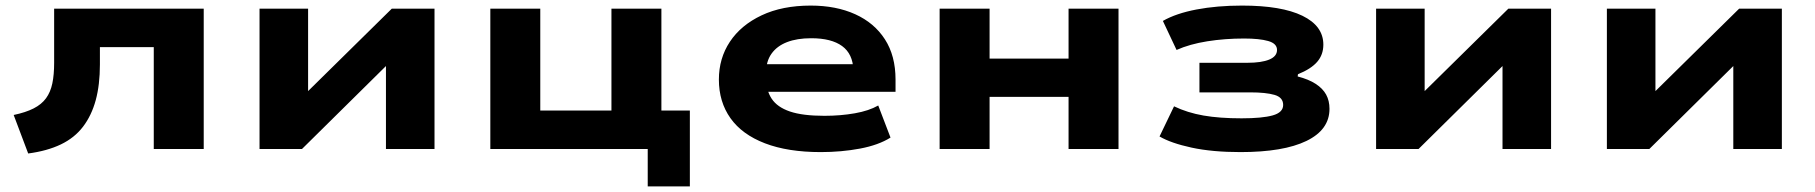

<svg xmlns="http://www.w3.org/2000/svg" viewBox="-20 -534 6505 688"><path d="M81 16 29 -122Q72 -131 100.5 -145.5Q129 -160 145 -182Q161 -204 167.5 -235Q174 -266 174 -309V-503H710V0H531V-365H338V-303Q338 -230 323 -175Q308 -120 277.5 -80Q247 -40 198 -16.5Q149 7 81 16Z M910 0V-503H1084V-181H1057L1384 -503H1537V0H1363V-324H1390L1062 0Z M2301 134V0H1737V-503H1916V-138H2171V-503H2350V-138H2452V134Z M2921 11Q2803 11 2721 -20.5Q2639 -52 2597.5 -110.5Q2556 -169 2556 -249Q2556 -325 2595.5 -384.5Q2635 -444 2709 -479Q2783 -514 2885 -514Q2976 -514 3044.5 -483Q3113 -452 3151 -393Q3189 -334 3189 -249V-205H2697V-304H3058L3038 -283Q3036 -341 2997.5 -369Q2959 -397 2887 -397Q2836 -397 2800 -383Q2764 -369 2744.5 -341.5Q2725 -314 2725 -273V-256Q2725 -211 2745 -180.5Q2765 -150 2810.5 -134.5Q2856 -119 2934 -119Q2992 -119 3043 -128Q3094 -137 3127 -156L3171 -41Q3128 -14 3061.5 -1.5Q2995 11 2921 11Z M3347 0V-503H3526V-324H3809V-503H3988V0H3809V-187H3526V0Z M4425 11Q4324 11 4250 -5Q4176 -21 4135 -45L4187 -153Q4235 -130 4292.5 -120Q4350 -110 4429 -110Q4503 -110 4540.5 -120.5Q4578 -131 4578 -158Q4578 -185 4547 -194Q4516 -203 4460 -203H4278V-309H4450Q4500 -309 4528 -320.5Q4556 -332 4556 -355Q4556 -378 4524.5 -387Q4493 -396 4438 -396Q4369 -396 4306 -386Q4243 -376 4196 -355L4147 -459Q4194 -486 4267.5 -500Q4341 -514 4431 -514Q4572 -514 4647 -477.5Q4722 -441 4722 -374Q4722 -338 4700 -312.5Q4678 -287 4631 -268L4630 -260Q4669 -250 4694.5 -233.5Q4720 -217 4732 -195Q4744 -173 4744 -144Q4744 -69 4661.5 -29Q4579 11 4425 11Z M4911 0V-503H5085V-181H5058L5385 -503H5538V0H5364V-324H5391L5063 0Z M5738 0V-503H5912V-181H5885L6212 -503H6365V0H6191V-324H6218L5890 0Z"/></svg>

Font: Nunito Sans 7pt Expanded ExtraBold
Style: Regular
Weight: 800
Width: 7
Designer: Vernon Adams
Foundry: Vernon Adams
Version: Version 3.101;gftools[0.9.27]